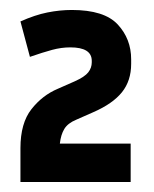

<svg xmlns="http://www.w3.org/2000/svg" viewBox="-20 -810 309 385"><path d="M242 -445H21V-513Q21 -563 43 -591Q65 -619 96 -632L130 -647Q150 -656 157 -665Q164 -674 164 -685V-688Q164 -715 121 -715Q103 -715 84.5 -710Q66 -705 40 -696L21 -767Q50 -780 75 -785Q100 -790 124 -790Q189 -790 216 -761Q243 -732 243 -691V-682Q243 -648 224.5 -625Q206 -602 167 -585L133 -570Q116 -563 109 -551.5Q102 -540 100 -522H242Z"/></svg>

Font: Inria Sans
Style: Bold
Weight: 700
Designer: Black Foundry Team
Foundry: Black Foundry
Version: Version 1.2; ttfautohint (v1.8.3)